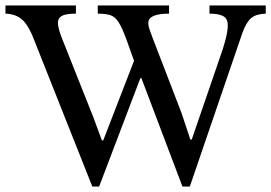

<svg xmlns="http://www.w3.org/2000/svg" viewBox="-30 -677 994 703"><path d="M665 6H638L482 -406L466 -440L433 -532Q417 -576 404 -596Q391 -616 374 -621.5Q357 -627 328 -627V-657H589V-627Q513 -627 513 -593Q513 -581 519 -565Q525 -549 530 -535L634 -265L667 -166H672L786 -498Q791 -514 795 -529Q799 -544 801.5 -558.5Q804 -573 804 -585Q804 -608 788 -617.5Q772 -627 737 -627V-657H943V-627Q908 -626 890 -611Q872 -596 858 -558ZM333 6H308L100 -518Q77 -581 53 -603.5Q29 -626 -10 -627V-657H248V-627Q210 -627 196 -618.5Q182 -610 182 -594Q182 -575 196 -539L312 -247L343 -163H348L466 -468L513 -391H484Z"/></svg>

Font: STIX Two Text
Style: Regular
Weight: 400
Designer: Ross Mills, John Hudson & Paul Hanslow, Tiro Typeworks Ltd; with prior portions MicroPress Inc., and Coen Hoffman.
Foundry: Tiro Typeworks Ltd
Version: Version 2.13 b171